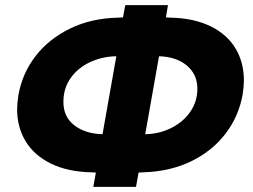

<svg xmlns="http://www.w3.org/2000/svg" viewBox="-20 -726 990 751"><path d="M470 -706 461 -658 443 -657Q338 -655 254.5 -614.5Q171 -574 119 -506.5Q67 -439 52 -354Q47 -322 47 -298Q47 -228 80.5 -173Q114 -118 179.5 -86Q245 -54 337 -52L355 -51L345 5H512L522 -51L540 -52Q645 -55 727.5 -95Q810 -135 862 -203Q914 -271 929 -356Q934 -388 934 -411Q934 -482 901 -537Q868 -592 803 -623.5Q738 -655 647 -657L629 -658L637 -706ZM752 -379Q752 -329 724 -288.5Q696 -248 649 -225Q602 -202 548 -201L602 -506Q670 -504 711 -469.5Q752 -435 752 -379ZM228 -327Q228 -381 256.5 -421Q285 -461 332.5 -483Q380 -505 435 -506L381 -201Q313 -203 270.5 -236Q228 -269 228 -327Z"/></svg>

Font: Geom ExtraBold
Style: Bold Italic
Weight: 800
Italic angle: -10°
Version: Version 1.102